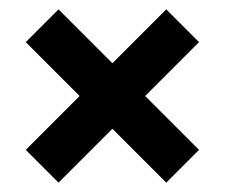

<svg xmlns="http://www.w3.org/2000/svg" viewBox="-20 -535 480 410"><path d="M105 -145 35 -215 150 -330 35 -445 105 -515 220 -400 335 -515 405 -445 290 -330 405 -215 335 -145 220 -260Z"/></svg>

Font: Scada
Style: Bold
Weight: 700
Designer: Jovanny Lemonad
Foundry: Jovanny Lemonad
Version: Version 4.100;PS 004.100;hotconv 1.0.88;makeotf.lib2.5.64775